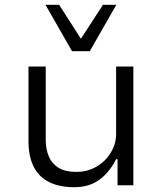

<svg xmlns="http://www.w3.org/2000/svg" viewBox="-20 -774 678 802"><path d="M290 8Q228 8 185 -13.5Q142 -35 120.5 -78Q99 -121 99 -185V-496H171V-189Q171 -152 183.5 -121.5Q196 -91 224 -73.5Q252 -56 299 -56Q346 -56 384 -78.5Q422 -101 443.5 -137.5Q465 -174 465 -214V-496H537V0H471V-109H465Q438 -55 395.5 -23.5Q353 8 290 8ZM281 -560 170 -754H227L318 -612L410 -754H466L355 -560Z"/></svg>

Font: Nunito Sans 6pt Light
Style: Regular
Weight: 300
Version: Version 3.101;gftools[0.9.27]